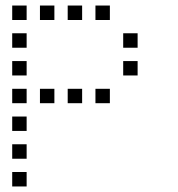

<svg xmlns="http://www.w3.org/2000/svg" viewBox="-20 -696 640 692"><path d="M25 -676Q24 -676 24 -676Q24 -676 24 -675V-625Q24 -624 24 -624Q24 -624 25 -624H75Q76 -624 76 -624Q76 -624 76 -625V-675Q76 -676 76 -676Q76 -676 75 -676ZM125 -676Q124 -676 124 -676Q124 -676 124 -675V-625Q124 -624 124 -624Q124 -624 125 -624H175Q176 -624 176 -624Q176 -624 176 -625V-675Q176 -676 176 -676Q176 -676 175 -676ZM225 -676Q224 -676 224 -676Q224 -676 224 -675V-625Q224 -624 224 -624Q224 -624 225 -624H275Q276 -624 276 -624Q276 -624 276 -625V-675Q276 -676 276 -676Q276 -676 275 -676ZM325 -676Q324 -676 324 -676Q324 -676 324 -675V-625Q324 -624 324 -624Q324 -624 325 -624H375Q376 -624 376 -624Q376 -624 376 -625V-675Q376 -676 376 -676Q376 -676 375 -676ZM25 -576Q24 -576 24 -576Q24 -576 24 -575V-525Q24 -524 24 -524Q24 -524 25 -524H75Q76 -524 76 -524Q76 -524 76 -525V-575Q76 -576 76 -576Q76 -576 75 -576ZM425 -576Q424 -576 424 -576Q424 -576 424 -575V-525Q424 -524 424 -524Q424 -524 425 -524H475Q476 -524 476 -524Q476 -524 476 -525V-575Q476 -576 476 -576Q476 -576 475 -576ZM25 -476Q24 -476 24 -476Q24 -476 24 -475V-425Q24 -424 24 -424Q24 -424 25 -424H75Q76 -424 76 -424Q76 -424 76 -425V-475Q76 -476 76 -476Q76 -476 75 -476ZM425 -476Q424 -476 424 -476Q424 -476 424 -475V-425Q424 -424 424 -424Q424 -424 425 -424H475Q476 -424 476 -424Q476 -424 476 -425V-475Q476 -476 476 -476Q476 -476 475 -476ZM25 -376Q24 -376 24 -376Q24 -376 24 -375V-325Q24 -324 24 -324Q24 -324 25 -324H75Q76 -324 76 -324Q76 -324 76 -325V-375Q76 -376 76 -376Q76 -376 75 -376ZM125 -376Q124 -376 124 -376Q124 -376 124 -375V-325Q124 -324 124 -324Q124 -324 125 -324H175Q176 -324 176 -324Q176 -324 176 -325V-375Q176 -376 176 -376Q176 -376 175 -376ZM225 -376Q224 -376 224 -376Q224 -376 224 -375V-325Q224 -324 224 -324Q224 -324 225 -324H275Q276 -324 276 -324Q276 -324 276 -325V-375Q276 -376 276 -376Q276 -376 275 -376ZM325 -376Q324 -376 324 -376Q324 -376 324 -375V-325Q324 -324 324 -324Q324 -324 325 -324H375Q376 -324 376 -324Q376 -324 376 -325V-375Q376 -376 376 -376Q376 -376 375 -376ZM25 -276Q24 -276 24 -276Q24 -276 24 -275V-225Q24 -224 24 -224Q24 -224 25 -224H75Q76 -224 76 -224Q76 -224 76 -225V-275Q76 -276 76 -276Q76 -276 75 -276ZM25 -176Q24 -176 24 -176Q24 -176 24 -175V-125Q24 -124 24 -124Q24 -124 25 -124H75Q76 -124 76 -124Q76 -124 76 -125V-175Q76 -176 76 -176Q76 -176 75 -176ZM25 -76Q24 -76 24 -76Q24 -76 24 -75V-25Q24 -24 24 -24Q24 -24 25 -24H75Q76 -24 76 -24Q76 -24 76 -25V-75Q76 -76 76 -76Q76 -76 75 -76Z"/></svg>

Font: Doto
Style: Regular
Weight: 400
Monospace: yes
Version: Version 1.000